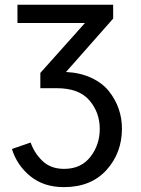

<svg xmlns="http://www.w3.org/2000/svg" viewBox="-20 -559 594 811"><path d="M30.3 70.3 109.4 43Q125 87.9 159.7 121.1Q194.3 154.3 251 154.3Q322.3 154.3 361.8 103.5Q401.4 52.7 401.4 -14.6Q401.4 -84 357.4 -135.3Q313.5 -186.5 219.7 -186.5H150.4V-251L338.9 -461.9H53.7V-539.1H458V-480.5L258.8 -254.9Q319.3 -252 366.2 -230Q413.1 -208 440.4 -173.3Q467.8 -138.7 481.4 -99.1Q495.1 -59.6 495.1 -15.6Q495.1 86.9 429.7 159.2Q364.3 231.4 250 231.4Q165 231.4 108.4 185.5Q51.8 139.6 30.3 70.3Z"/></svg>

Font: Gothic A1 Medium
Style: Regular
Weight: 500
Designer: HanYang I&C Co.,Ltd.
Foundry: HanYang I&C Co.,Ltd.
Version: Version 2.50